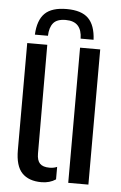

<svg xmlns="http://www.w3.org/2000/svg" viewBox="-55 -804 533 849"><g transform="rotate(5 212.0 -379.0)"><path d="M206.5 -765Q272.5 -765 303 -734.5Q333.5 -704 336.5 -640H279Q278.5 -677.5 260.8 -697Q243 -716.5 206.5 -716.5Q167.5 -716.5 151.2 -696.5Q135 -676.5 134 -640H76Q79 -704.5 109.8 -734.8Q140.5 -765 206.5 -765ZM45.5 -125V-600H134.5L135.5 -117.5Q135.5 -87 148.8 -73.2Q162 -59.5 191.5 -59.5Q210.5 -59.5 225 -66V-10.5Q198 7.5 161.5 7.5Q105 7.5 75.2 -23.5Q45.5 -54.5 45.5 -125ZM280 0V-600H369.5V0Z"/></g></svg>

Font: Big Shoulders Stencil Text Thin Medium
Style: Regular
Weight: 500
Version: Version 2.001